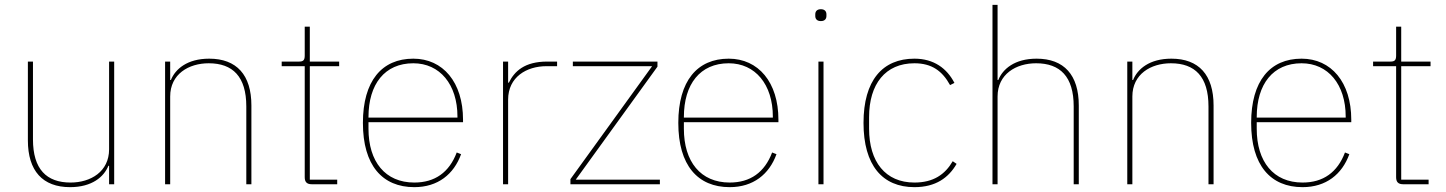

<svg xmlns="http://www.w3.org/2000/svg" viewBox="-20 -760 5964 792"><path d="M430 0H451V-506H430V-144C430 -52 354 -7 271 -7C172 -7 116 -62 116 -185V-506H95V-181C95 -55 156 12 269 12C360 12 409 -31 427 -76H430Z M682 0V-362C682 -454 758 -499 841 -499C940 -499 996 -444 996 -321V0H1017V-325C1017 -451 956 -518 843 -518C752 -518 703 -475 685 -430H682V-506H661V0Z M1371 0V-19H1258V-487H1379V-506H1258V-650H1237V-531C1237 -513 1232 -506 1214 -506H1142V-487H1237V-29C1237 -9 1246 0 1266 0Z M1689 12C1786 12 1852 -41 1882 -124L1864 -131C1833 -49 1774 -7 1689 -7C1569 -7 1500 -93 1500 -229V-256H1890V-266C1890 -421 1807 -518 1685 -518C1555 -518 1477 -426 1477 -253C1477 -78 1557 12 1689 12ZM1685 -499C1794 -499 1867 -412 1867 -279V-275H1500V-277C1500 -413 1567 -499 1685 -499Z M2076 0V-349C2076 -442 2152 -487 2234 -487H2278V-506H2237C2144 -506 2102 -466 2079 -419H2076V-506H2055V0Z M2702 0V-19H2355L2692 -485V-506H2343V-487H2670L2333 -21V0Z M2990 12C3087 12 3153 -41 3183 -124L3165 -131C3134 -49 3075 -7 2990 -7C2870 -7 2801 -93 2801 -229V-256H3191V-266C3191 -421 3108 -518 2986 -518C2856 -518 2778 -426 2778 -253C2778 -78 2858 12 2990 12ZM2986 -499C3095 -499 3168 -412 3168 -279V-275H2801V-277C2801 -413 2868 -499 2986 -499Z M3366 -673C3383 -673 3389 -683 3389 -694V-701C3389 -712 3383 -722 3366 -722C3349 -722 3343 -712 3343 -701V-694C3343 -683 3349 -673 3366 -673ZM3356 0H3377V-506H3356Z M3752 12C3840 12 3893 -27 3926 -84L3910 -95C3878 -40 3830 -7 3752 -7C3632 -7 3565 -93 3565 -229V-277C3565 -413 3632 -499 3752 -499C3824 -499 3867 -467 3899 -409L3917 -418C3886 -478 3832 -518 3752 -518C3620 -518 3542 -428 3542 -253C3542 -78 3620 12 3752 12Z M4074 0H4095V-362C4095 -454 4171 -499 4254 -499C4353 -499 4409 -444 4409 -321V0H4430V-325C4430 -451 4369 -518 4256 -518C4165 -518 4116 -475 4098 -430H4095V-740H4074Z M4651 0V-362C4651 -454 4727 -499 4810 -499C4909 -499 4965 -444 4965 -321V0H4986V-325C4986 -451 4925 -518 4812 -518C4721 -518 4672 -475 4654 -430H4651V-506H4630V0Z M5353 12C5450 12 5516 -41 5546 -124L5528 -131C5497 -49 5438 -7 5353 -7C5233 -7 5164 -93 5164 -229V-256H5554V-266C5554 -421 5471 -518 5349 -518C5219 -518 5141 -426 5141 -253C5141 -78 5221 12 5353 12ZM5349 -499C5458 -499 5531 -412 5531 -279V-275H5164V-277C5164 -413 5231 -499 5349 -499Z M5873 0V-19H5760V-487H5881V-506H5760V-650H5739V-531C5739 -513 5734 -506 5716 -506H5644V-487H5739V-29C5739 -9 5748 0 5768 0Z"/></svg>

Font: IBM Plex Devanagari Thin
Style: Regular
Weight: 100
Designer: Mike Abbink, Paul van der Laan, Pieter van Rosmalen, Erin McLaughlin
Foundry: Bold Monday
Version: Version 1.0